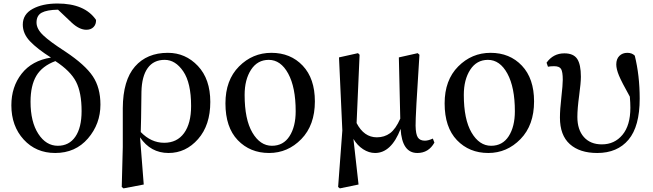

<svg xmlns="http://www.w3.org/2000/svg" viewBox="-20 -834 3624 1065"><path d="M300.8 -25.4Q363.3 -25.4 397.9 -75.7Q432.6 -126 432.6 -217.8Q432.6 -320.3 401.9 -380.4Q371.1 -440.4 287.1 -495.1Q213.9 -467.8 181.6 -413.6Q149.4 -359.4 149.4 -269.5Q149.4 -158.2 192.4 -91.8Q235.4 -25.4 300.8 -25.4ZM377 -709 301.8 -780.3Q240.2 -779.3 211.4 -763.7Q182.6 -748 182.6 -709Q182.6 -673.8 219.2 -638.7Q255.9 -603.5 343.8 -546.9Q452.1 -474.6 494.6 -411.1Q537.1 -347.7 537.1 -253.9Q537.1 -146.5 467.8 -65.9Q398.4 14.6 286.1 14.6Q179.7 14.6 111.3 -60.1Q43 -134.8 43 -250Q43 -352.5 100.1 -425.3Q157.2 -498 262.7 -514.6Q185.5 -563.5 146 -605.5Q106.4 -647.5 106.4 -697.3Q106.4 -754.9 161.1 -784.7Q215.8 -814.5 298.8 -814.5Q450.2 -814.5 512.7 -723.6Q513.7 -699.2 499 -684.1Q484.4 -668.9 459 -668.9Q419.9 -668.9 377 -709Z M890.6 -42Q961.9 -42 1001 -95.7Q1040 -149.4 1040 -246.1Q1040 -374 996.6 -438Q953.1 -502 893.6 -502Q832 -502 799.3 -456.5Q766.6 -411.1 764.6 -325.2Q762.7 -144.5 760.7 -101.6Q818.4 -42 890.6 -42ZM661.1 -18.6V-234.4Q662.1 -388.7 728.5 -464.8Q794.9 -541 911.1 -541Q1008.8 -541 1077.6 -468.3Q1146.5 -395.5 1146.5 -268.6Q1146.5 -139.6 1078.6 -62.5Q1010.7 14.6 915 14.6Q815.4 14.6 756.8 -72.3L777.3 189.5L665 210.9L655.3 203.1Z M1472.7 14.6Q1367.2 14.6 1298.8 -56.6Q1230.5 -127.9 1230.5 -260.7Q1230.5 -389.6 1305.7 -465.3Q1380.9 -541 1485.4 -541Q1591.8 -541 1659.2 -469.7Q1726.6 -398.4 1726.6 -271.5Q1726.6 -139.6 1651.4 -62.5Q1576.2 14.6 1472.7 14.6ZM1488.3 -25.4Q1551.8 -25.4 1585.9 -78.6Q1620.1 -131.8 1620.1 -216.8Q1620.1 -349.6 1578.6 -425.8Q1537.1 -502 1470.7 -502Q1408.2 -502 1372.6 -447.3Q1336.9 -392.6 1336.9 -307.6Q1336.9 -171.9 1379.9 -98.6Q1422.9 -25.4 1488.3 -25.4Z M2380.9 -65.4 2389.6 -43Q2357.4 14.6 2294.9 14.6Q2210 14.6 2202.1 -119.1Q2150.4 14.6 2060.5 14.6Q2026.4 14.6 1994.1 -6.3Q1961.9 -27.3 1940.4 -63.5L1968.8 189.5L1865.2 210.9L1855.5 203.1L1878.9 -110.4L1860.4 -515.6L1965.8 -539.1L1974.6 -530.3Q1959 -181.6 1958 -151.4Q1999 -72.3 2070.3 -72.3Q2112.3 -72.3 2143.6 -95.2Q2174.8 -118.2 2200.2 -175.8L2192.4 -515.6L2296.9 -539.1L2306.6 -530.3Q2284.2 -187.5 2285.2 -136.7Q2286.1 -88.9 2297.9 -71.3Q2309.6 -53.7 2336.9 -53.7Q2355.5 -53.7 2380.9 -65.4Z M2688.5 14.6Q2583 14.6 2514.6 -56.6Q2446.3 -127.9 2446.3 -260.7Q2446.3 -389.6 2521.5 -465.3Q2596.7 -541 2701.2 -541Q2807.6 -541 2875 -469.7Q2942.4 -398.4 2942.4 -271.5Q2942.4 -139.6 2867.2 -62.5Q2792 14.6 2688.5 14.6ZM2704.1 -25.4Q2767.6 -25.4 2801.8 -78.6Q2835.9 -131.8 2835.9 -216.8Q2835.9 -349.6 2794.4 -425.8Q2752.9 -502 2686.5 -502Q2624 -502 2588.4 -447.3Q2552.7 -392.6 2552.7 -307.6Q2552.7 -171.9 2595.7 -98.6Q2638.7 -25.4 2704.1 -25.4Z M3019.5 -463.9 3011.7 -486.3Q3048.8 -538.1 3110.4 -538.1Q3161.1 -538.1 3181.6 -507.3Q3202.1 -476.6 3202.1 -408.2Q3202.1 -375 3192.4 -303.2Q3182.6 -231.4 3182.6 -185.5Q3182.6 -114.3 3218.8 -73.7Q3254.9 -33.2 3318.4 -33.2Q3388.7 -33.2 3432.6 -85.9Q3476.6 -138.7 3476.6 -236.3Q3476.6 -263.7 3473.6 -297.9Q3427.7 -379.9 3413.1 -415.5Q3398.4 -451.2 3398.4 -476.6Q3398.4 -506.8 3415.5 -523.9Q3432.6 -541 3460 -541Q3485.4 -541 3501 -525.4Q3528.3 -415 3528.3 -287.1Q3528.3 -132.8 3466.3 -59.1Q3404.3 14.6 3293 14.6Q3195.3 14.6 3140.6 -34.7Q3085.9 -84 3085.9 -181.6Q3085.9 -225.6 3093.8 -294.4Q3101.6 -363.3 3101.6 -391.6Q3101.6 -435.5 3092.3 -451.2Q3083 -466.8 3053.7 -466.8Q3033.2 -466.8 3019.5 -463.9Z"/></svg>

Font: Bpmf Zihi Serif SemiBold
Style: SemiBold
Weight: 600
Foundry: But Ko
Version: Version 1.320